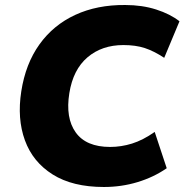

<svg xmlns="http://www.w3.org/2000/svg" viewBox="-20 -736 737 767"><path d="M395 11Q270 11 190.5 -39Q111 -89 79.5 -175.5Q48 -262 65 -371Q82 -481 137.5 -558.5Q193 -636 280.5 -676.5Q368 -717 480 -716Q548 -716 604 -698Q660 -680 697 -651L636 -505Q595 -532 558.5 -544Q522 -556 473 -556Q387 -556 329.5 -507Q272 -458 257 -364Q241 -265 282.5 -207Q324 -149 420 -149Q464 -149 507.5 -162.5Q551 -176 598 -209L646 -64Q594 -28 529.5 -8.5Q465 11 395 11Z"/></svg>

Font: Winston ExtraBold
Style: Italic
Weight: 800
Italic angle: -9°
Designer: Original fonts by Vernon Adams / Changes by Cristiano Sobral
Foundry: Original fonts by Vernon Adams / Changes by Cristiano Sobral
Version: Version 2.503;July 17, 2020;FontCreator 13.0.0.2655 64-bit